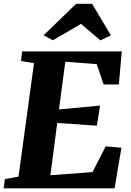

<svg xmlns="http://www.w3.org/2000/svg" viewBox="-30 -1022 713 1042"><path d="M-10 0 -3.5 -50 70.5 -63.5 154.5 -679 84 -691 90 -743H631L615 -563.5H532.5L495 -674L324.5 -687L290 -428L513 -449L495.5 -340L280.5 -354.5L243.5 -71L472 -88L543.5 -227.5L629 -220.5L592 0ZM206.5 -830.5 383.5 -1001.5H469.5L572 -830.5L515 -803Q488.5 -825 462.2 -847.8Q436 -870.5 409.5 -892.5Q371.5 -870 333 -847.5Q294.5 -825 256.5 -803.5Z"/></svg>

Font: Merriweather 24pt Black
Style: Italic
Weight: 900
Italic angle: -7.8°
Designer: Eben Sorkin
Foundry: Eben Sorkin
Version: Version 2.101